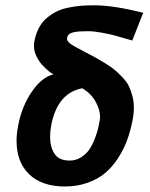

<svg xmlns="http://www.w3.org/2000/svg" viewBox="-20 -693 558 713"><path d="M285.6 -365.2Q193.8 -348.1 170.4 -229Q166 -205.1 166 -185.5Q166 -147 182.6 -121.8Q199.2 -96.7 238.8 -96.7Q262.2 -96.7 281.5 -109.1Q300.8 -121.6 312 -138.2Q323.2 -154.8 332.3 -178.5Q341.3 -202.1 344.5 -216.6Q347.7 -231 350.6 -247.1Q351.6 -253.9 351.6 -258.8Q351.6 -285.2 335.2 -315.2Q318.8 -345.2 285.6 -365.2ZM472.2 -246.1Q464.4 -206.1 451.7 -171.6Q439 -137.2 418 -105Q397 -72.8 369.9 -50Q342.8 -27.3 304.4 -13.9Q266.1 -0.5 220.2 -0.5H219.2Q134.8 -1 88.1 -46.1Q41.5 -91.3 41.5 -169.9Q41.5 -196.8 47.4 -226.6Q61 -297.9 97.9 -352.1Q134.8 -406.2 178.7 -417Q169.4 -421.9 163.8 -426.3Q158.2 -430.7 150.6 -438Q143.1 -445.3 141.6 -446.8Q127.4 -460.4 116.7 -481.2Q106 -502 106 -523.9Q106 -531.2 107.4 -538.6Q112.8 -566.9 124.3 -588.9Q135.7 -610.8 152.6 -625.2Q169.4 -639.6 188.5 -649.4Q207.5 -659.2 231.9 -664.3Q256.3 -669.4 279.1 -671.4Q301.8 -673.3 329.6 -673.3Q401.4 -673.3 511.7 -645.5Q504.9 -628.4 491.5 -594Q478 -559.6 471.2 -542.5Q429.7 -554.7 409.4 -560.3Q389.2 -565.9 359.1 -571.5Q329.1 -577.1 307.1 -577.1Q289.1 -577.1 277.1 -576.4Q265.1 -575.7 252.9 -573Q240.7 -570.3 234.9 -564.2Q229 -558.1 229 -548.8Q229 -543 234.6 -536.9Q240.2 -530.8 245.4 -527.6Q250.5 -524.4 259.8 -519Q271.5 -512.7 298.3 -498.5Q325.2 -484.4 338.1 -477.3Q351.1 -470.2 373.8 -456.1Q396.5 -441.9 408.2 -431.6Q419.9 -421.4 435.3 -405.3Q450.7 -389.2 458.3 -373.5Q465.8 -357.9 471.4 -337.4Q477.1 -316.9 477.1 -293.9Q477.1 -270.5 472.2 -246.1Z"/></svg>

Font: Fantasque Sans Mono
Style: Bold Italic
Weight: 700
Italic angle: -11°
Monospace: yes
Designer: Jany Belluz
Version: Version 1.7.1